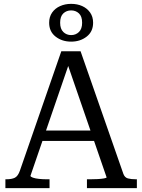

<svg xmlns="http://www.w3.org/2000/svg" viewBox="-20 -976 738 996"><path d="M185 -299H486L487 -245H179ZM321 -671 337 -643 138 -64Q138 -59 150.5 -54.5Q163 -50 182.5 -48Q202 -46 221 -46H237V0H8V-46H13Q41 -46 57 -54Q73 -62 83 -90L298 -710H398L620 -74Q627 -55 643.5 -50.5Q660 -46 685 -46H690V0H431V-46H448Q467 -46 486.5 -47Q506 -48 519.5 -50.5Q533 -53 533 -56ZM292 -858Q292 -826 308.5 -810Q325 -794 349 -794Q373 -794 389.5 -810Q406 -826 406 -858Q406 -891 389.5 -906.5Q373 -922 349 -922Q325 -922 308.5 -906.5Q292 -891 292 -858ZM463 -858Q463 -812 429.5 -786Q396 -760 349 -760Q302 -760 268.5 -786Q235 -812 235 -858Q235 -889 250.5 -911Q266 -933 292 -944.5Q318 -956 349 -956Q381 -956 406.5 -944.5Q432 -933 447.5 -911Q463 -889 463 -858Z"/></svg>

Font: Roboto Serif 28pt
Style: Regular
Weight: 400
Designer: Greg Gazdowicz
Foundry: Commercial Type
Version: Version 1.008